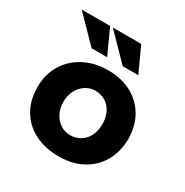

<svg xmlns="http://www.w3.org/2000/svg" viewBox="-153 -770 877 908"><g transform="rotate(30 285.5 -316.0)"><path d="M38 -224Q38 -291 69.5 -344Q101 -397 158 -427.5Q215 -458 289 -458Q364 -458 419 -427.5Q474 -397 503.5 -344Q533 -291 533 -224Q533 -157 503.5 -103.5Q474 -50 419 -19Q364 12 287 12Q215 12 158.5 -16Q102 -44 70 -97Q38 -150 38 -224ZM179 -223Q179 -189 193 -161.5Q207 -134 231 -118Q255 -102 285 -102Q318 -102 342 -118Q366 -134 379 -161.5Q392 -189 392 -223Q392 -258 379 -285Q366 -312 342 -328Q318 -344 285 -344Q255 -344 231 -328Q207 -312 193 -285Q179 -258 179 -223ZM36 -644H191L253 -509H168ZM206 -644H361L423 -509H338Z"/></g></svg>

Font: Josefin Sans Thin
Style: Bold
Weight: 700
Version: Version 2.000